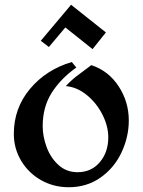

<svg xmlns="http://www.w3.org/2000/svg" viewBox="-20 -771 598 805"><path d="M300 -488Q234 -441 196.5 -381.5Q159 -322 159 -242Q159 -198 176 -153Q193 -108 226 -78.5Q259 -49 305 -49Q363 -49 398.5 -91Q434 -133 434 -195Q434 -242 409.5 -290.5Q385 -339 344 -372.5Q303 -406 256 -410Q277 -433 301.5 -452Q326 -471 363 -498Q435 -474 477.5 -409Q520 -344 520 -266Q520 -197 489.5 -132Q459 -67 401.5 -26.5Q344 14 268 14Q205 14 152.5 -15.5Q100 -45 69 -96.5Q38 -148 38 -210Q38 -317 105.5 -398Q173 -479 281 -511ZM424 -635 368 -565 254 -656 185 -574 151 -600 278 -751Z"/></svg>

Font: Amita
Style: Bold
Weight: 700
Designer: Eduardo Rodriguez Tunni, Modular Infotech, Brian J. Bonislawsky
Foundry: Eduardo Rodriguez Tunni, Modular Infotech, Brian J. Bonislawsky
Version: Version 1.003